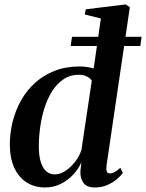

<svg xmlns="http://www.w3.org/2000/svg" viewBox="-20 -837 660 868"><path d="M461.5 -88.5Q459.5 -70.5 462.8 -61.8Q466 -53 476.5 -53Q486.5 -53 498 -59Q509.5 -65 524 -78.5L535.5 -55Q526 -42 508 -26.8Q490 -11.5 465 -0.5Q440 10.5 408.5 10.5Q371.5 10.5 356.8 -10.8Q342 -32 343.5 -64L348 -103.5Q336 -75 312 -48.8Q288 -22.5 255.2 -6Q222.5 10.5 183.5 10.5Q135.5 10.5 99.8 -12.8Q64 -36 44.2 -79.5Q24.5 -123 24.5 -183.5Q24.5 -235.5 37.2 -286.8Q50 -338 75.2 -383Q100.5 -428 138.5 -462.5Q176.5 -497 227 -516.8Q277.5 -536.5 341 -536.5Q357.5 -536.5 374 -534Q390.5 -531.5 403.5 -527.5L436 -753.5L363 -771.5L368 -795L548 -817L567 -804.5ZM395 -472.5Q388.5 -483 373.2 -491Q358 -499 336.5 -499Q297 -499 266.8 -478.5Q236.5 -458 215.2 -424Q194 -390 180.8 -347.8Q167.5 -305.5 161.5 -260.8Q155.5 -216 155.5 -175.5Q155.5 -131 164.8 -103Q174 -75 190.2 -61.8Q206.5 -48.5 227 -48.5Q251.5 -48.5 275.8 -64.5Q300 -80.5 319.5 -105.8Q339 -131 348 -158.5ZM305.5 -670.5H620L614.5 -629H299.5Z"/></svg>

Font: Merriweather 96pt SemiBold
Style: Italic
Weight: 600
Italic angle: -7.8°
Version: Version 2.101